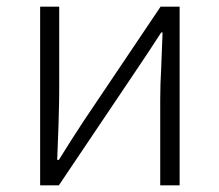

<svg xmlns="http://www.w3.org/2000/svg" viewBox="-20 -554 656 574"><path d="M100 -534H157V-277Q157 -252 155 -182L151 -76H156L193 -135L230 -192L460 -534H517V0H459V-256Q459 -301 462 -353L466 -457H462Q418 -389 386 -342L156 0H100Z"/></svg>

Font: Merged Yaku Han JP Light
Style: Regular
Weight: 300
Designer: Ryoko NISHIZUKA 西塚涼子 (kana, bopomofo & ideographs); Paul D. Hunt (Latin, Greek & Cyrillic); Sandoll Communications 산돌커뮤니
Foundry: Adobe
Version: Version 2.004